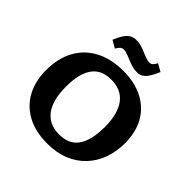

<svg xmlns="http://www.w3.org/2000/svg" viewBox="-237 -1121 1327 1327"><g transform="rotate(45 427.0 -457.5)"><path d="M421 14Q302.5 14 221 -31.3Q139.5 -76.5 97.7 -156Q56 -235.5 56 -338Q56 -457.5 103 -541.5Q150 -625.5 236 -669.8Q322 -714 438.5 -714Q547.5 -714 628.8 -673Q710 -632 754.8 -554.5Q799.5 -477 799.5 -367Q799.5 -286 774.3 -216.5Q749 -147 700.5 -95.3Q652 -43.5 581.8 -14.8Q511.5 14 421 14ZM433.5 -88.5Q479 -88.5 514 -103.3Q549 -118 572.7 -149.5Q596.5 -181 609 -230.5Q621.5 -280 621.5 -349Q621.5 -415.5 608 -465Q594.5 -514.5 569 -547.2Q543.5 -580 506.5 -596.2Q469.5 -612.5 421.5 -612.5Q376 -612.5 341 -597.5Q306 -582.5 282.3 -551.2Q258.5 -520 246.3 -471.5Q234 -423 234 -356.5Q234 -290 247 -239.8Q260 -189.5 285.5 -156Q311 -122.5 348.3 -105.5Q385.5 -88.5 433.5 -88.5ZM511 -772.5Q486 -772.5 463 -779Q440 -785.5 416 -795.5Q397.5 -803.5 383 -809.2Q368.5 -815 357.3 -817.7Q346 -820.5 336 -820.5Q321.5 -820.5 310.7 -812Q300 -803.5 287 -781L232 -812.5Q251.5 -858.5 269.2 -883.5Q287 -908.5 306.7 -918.5Q326.5 -928.5 352 -928.5Q378 -928.5 400 -921.8Q422 -915 447.5 -904Q472.5 -893.5 492 -887.3Q511.5 -881 524.5 -881Q538.5 -881 548.5 -890.3Q558.5 -899.5 570 -920.5L625 -889.5Q606.5 -845.5 589.3 -820Q572 -794.5 553.3 -783.5Q534.5 -772.5 511 -772.5Z"/></g></svg>

Font: Literata Variable Black
Style: Regular
Weight: 900
Designer: Latin by Veronika Burian and Jose Scaglione. Greek by Irene Vlachou. Cyrillic by Vera Evstafieva.
Foundry: TypeTogether
Version: Version 3.021